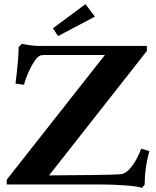

<svg xmlns="http://www.w3.org/2000/svg" viewBox="-20 -883 747 919"><path d="M257.8 -710.4 233.4 -747.6 389.2 -863.3 434.1 -803.2ZM660.2 16.1Q637.7 8.8 580.3 4.4Q522.9 0 462.4 0H12.2V-22.9L481.9 -619.6H189Q175.8 -619.6 167.5 -614.5Q159.2 -609.4 149.4 -596.7Q130.4 -569.8 114.7 -533.9Q99.1 -498 95.2 -477.1L54.2 -482.9Q69.3 -603 69.3 -657.7L85 -673.3Q135.3 -663.1 162.6 -663.1H683.1V-639.2L214.8 -43.5Q469.2 -44.4 555.7 -48.8Q582.5 -50.3 609.9 -85.2Q637.2 -120.1 655.8 -171.4L694.8 -159.7Q672.4 -79.1 672.4 0.5Z"/></svg>

Font: Elstob 8pt
Style: Bold
Weight: 700
Designer: Peter S. Baker
Version: Version 1.015